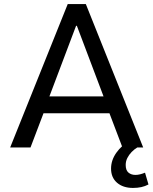

<svg xmlns="http://www.w3.org/2000/svg" viewBox="-20 -725 754 944"><path d="M30 0 313 -705H402L684 0H582L506 -200L550 -168H163L206 -200L130 0ZM354 -598 215 -230 195 -251H519L497 -230L358 -598ZM634 199Q585 199 555.5 173.5Q526 148 526 104Q526 63 552 26Q578 -11 621 -35L655 0Q640 9 627 22.5Q614 36 606 52Q598 68 598 86Q598 112 611.5 123.5Q625 135 646 135Q657 135 669 132Q681 129 693 124L710 182Q693 191 674.5 195Q656 199 634 199Z"/></svg>

Font: Nunito Sans 7pt SemiCondensed Medium
Style: Regular
Weight: 500
Width: 4
Designer: Vernon Adams
Foundry: Vernon Adams
Version: Version 3.101;gftools[0.9.27]